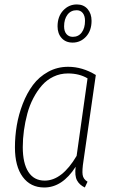

<svg xmlns="http://www.w3.org/2000/svg" viewBox="-20 -830 506 860"><path d="M324.2 -810.1Q354.5 -810.1 372.3 -789.6Q390.1 -769 390.1 -736.8Q390.1 -692.9 365.5 -666Q340.8 -639.2 305.2 -639.2Q274.4 -639.2 256.1 -659.4Q237.8 -679.7 237.8 -711.9Q237.8 -755.9 262.9 -783Q288.1 -810.1 324.2 -810.1ZM323.2 -784.2Q297.4 -784.2 282.2 -764.2Q267.1 -744.1 267.1 -711.9Q267.1 -689.9 277.6 -677.5Q288.1 -665 306.2 -665Q331.5 -665 346.2 -684.8Q360.8 -704.6 360.8 -736.8Q360.8 -758.8 350.8 -771.5Q340.8 -784.2 323.2 -784.2ZM285.2 -530.8Q349.1 -530.8 409.2 -494.1L354 -109.9Q347.2 -66.9 350.1 -47.1Q353 -27.3 372.1 -16.1L359.9 9.8Q335.4 -2 324.7 -22.5Q314 -43 318.8 -83Q259.3 9.8 178.2 9.8Q116.7 9.8 81.8 -37.6Q46.9 -85 46.9 -169.9Q46.9 -219.2 55.2 -268.3Q63.5 -317.4 82 -365.2Q100.6 -413.1 127.7 -449.5Q154.8 -485.8 195.6 -508.3Q236.3 -530.8 285.2 -530.8ZM284.2 -501Q249.5 -501 219.5 -486.6Q189.5 -472.2 167.7 -447.3Q146 -422.4 129.2 -390.1Q112.3 -357.9 102.3 -320.6Q92.3 -283.2 87.2 -245.6Q82 -208 82 -170.9Q82 -98.6 107.2 -59.8Q132.3 -21 180.2 -21Q257.8 -21 323.2 -131.8L372.1 -479Q335.4 -501 284.2 -501Z"/></svg>

Font: Fira Sans Compressed UltraLight
Style: Italic
Weight: 200
Width: 3
Italic angle: -8°
Designer: Carrois Corporate & Edenspiekermann AG
Foundry: Carrois Corporate GbR & Edenspiekermann AG
Version: Version 4.203;PS 004.203;hotconv 1.0.88;makeotf.lib2.5.64775